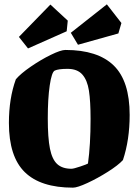

<svg xmlns="http://www.w3.org/2000/svg" viewBox="-20 -852 638 884"><path d="M21 -286Q21 -399 53 -487Q75 -513 121.5 -545Q168 -577 214 -599.5Q260 -622 281 -622Q430 -622 503.5 -550.5Q577 -479 577 -323Q577 -208 546 -115Q524 -91 476.5 -61Q429 -31 382.5 -9.5Q336 12 316 12Q167 12 94 -59.5Q21 -131 21 -286ZM385 -99Q397 -185 397 -304Q397 -386 389.5 -434.5Q382 -483 359 -509Q336 -535 291 -535Q249 -535 232 -527Q218 -520 209 -459Q200 -398 200 -307Q200 -217 210 -167.5Q220 -118 243.5 -96.5Q267 -75 309 -75Q319 -75 350 -85.5Q381 -96 385 -99ZM339 -646 306 -701 472 -832 539 -746 525 -698ZM109 -629 67 -682 212 -831 292 -757 287 -708Z"/></svg>

Font: Grenze ExtraBold
Style: Regular
Weight: 800
Designer: Renata Polastri
Foundry: Omnibus-Type
Version: Version 1.002; ttfautohint (v1.8)